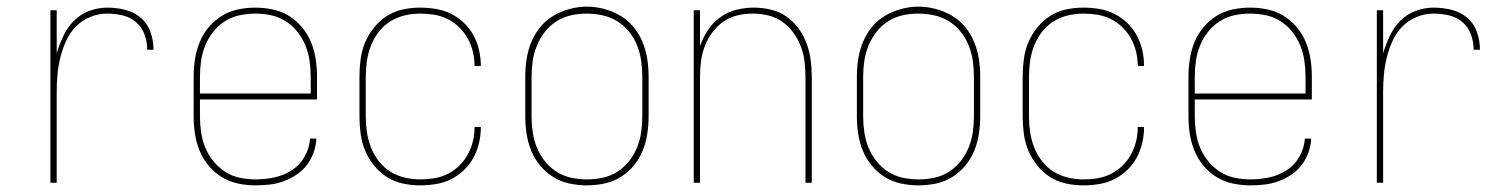

<svg xmlns="http://www.w3.org/2000/svg" viewBox="-20 -551 4540 579"><path d="M132 0V-520H151V-390Q159 -417 171 -442.5Q183 -468 202.5 -488Q222 -508 249 -518Q276 -528 303 -528Q330 -528 357 -521.5Q384 -515 404.5 -497.5Q425 -480 434 -454Q443 -428 443 -401H424Q424 -424 416 -446.5Q408 -469 390.5 -484Q373 -499 350 -504.5Q327 -510 303 -510Q277 -510 252.5 -500Q228 -490 209.5 -471.5Q191 -453 180 -429Q169 -405 162.5 -379.5Q156 -354 153.5 -328Q151 -302 151 -276V0Z M751 8Q724 8 698 2.5Q672 -3 649.5 -16.5Q627 -30 609.5 -51Q592 -72 582 -96.5Q572 -121 568 -147Q564 -173 564 -200V-320Q564 -346 568 -372.5Q572 -399 582 -423.5Q592 -448 609 -468.5Q626 -489 648.5 -503Q671 -517 697.5 -522.5Q724 -528 750 -528Q776 -528 802.5 -522.5Q829 -517 851.5 -503Q874 -489 891 -468.5Q908 -448 918 -423.5Q928 -399 932 -372.5Q936 -346 936 -320V-251H583V-200Q583 -176 586.5 -152Q590 -128 599 -106Q608 -84 623.5 -65Q639 -46 659 -33Q679 -20 703 -15Q727 -10 751 -10Q779 -10 807.5 -16Q836 -22 860 -37.5Q884 -53 898.5 -78.5Q913 -104 915 -133H934Q933 -111 925.5 -90.5Q918 -70 905 -53Q892 -36 874 -24Q856 -12 835.5 -4.5Q815 3 793.5 5.5Q772 8 751 8ZM583 -269H917V-320Q917 -344 913.5 -368Q910 -392 901 -414Q892 -436 877 -455Q862 -474 841.5 -487Q821 -500 797.5 -505Q774 -510 750 -510Q726 -510 702.5 -505Q679 -500 658.5 -487Q638 -474 623 -455Q608 -436 599 -414Q590 -392 586.5 -368Q583 -344 583 -320Z M1247 8Q1221 8 1195 2.5Q1169 -3 1147 -17Q1125 -31 1108 -52Q1091 -73 1081 -97Q1071 -121 1067.5 -147.5Q1064 -174 1064 -200V-320Q1064 -346 1067.5 -372.5Q1071 -399 1081 -423Q1091 -447 1108 -468Q1125 -489 1147 -503Q1169 -517 1195 -522.5Q1221 -528 1247 -528Q1271 -528 1295 -524Q1319 -520 1340 -509.5Q1361 -499 1378.5 -482.5Q1396 -466 1407.5 -445Q1419 -424 1424.5 -400.5Q1430 -377 1430 -353Q1430 -353 1430 -352.5Q1430 -352 1430 -352H1411Q1411 -352 1411 -352.5Q1411 -353 1411 -353Q1411 -374 1406 -395Q1401 -416 1390.5 -435Q1380 -454 1364.5 -469Q1349 -484 1330 -493.5Q1311 -503 1290 -506.5Q1269 -510 1247 -510Q1224 -510 1200.5 -504.5Q1177 -499 1157 -486.5Q1137 -474 1122 -454.5Q1107 -435 1098.5 -413Q1090 -391 1086.5 -367.5Q1083 -344 1083 -320V-200Q1083 -176 1086.5 -152.5Q1090 -129 1098.5 -107Q1107 -85 1122 -65.5Q1137 -46 1157 -33.5Q1177 -21 1200.5 -15.5Q1224 -10 1247 -10Q1269 -10 1290 -13.5Q1311 -17 1330 -26.5Q1349 -36 1364.5 -51Q1380 -66 1390.5 -85Q1401 -104 1406 -125Q1411 -146 1411 -167Q1411 -167 1411 -167.5Q1411 -168 1411 -168H1430Q1430 -168 1430 -167.5Q1430 -167 1430 -167Q1430 -143 1424.5 -119.5Q1419 -96 1407.5 -75Q1396 -54 1378.5 -37.5Q1361 -21 1340 -10.5Q1319 0 1295 4Q1271 8 1247 8Z M1750 8Q1724 8 1697.5 2.5Q1671 -3 1648.5 -17Q1626 -31 1609 -51.5Q1592 -72 1582 -96.5Q1572 -121 1568 -147.5Q1564 -174 1564 -200V-320Q1564 -346 1568 -372.5Q1572 -399 1582 -423.5Q1592 -448 1609 -469Q1626 -490 1649 -503.5Q1672 -517 1698 -524Q1724 -531 1750 -531Q1776 -531 1802 -524Q1828 -517 1851 -503.5Q1874 -490 1891 -469Q1908 -448 1918 -423.5Q1928 -399 1932 -372.5Q1936 -346 1936 -320V-200Q1936 -174 1932 -147.5Q1928 -121 1918 -96.5Q1908 -72 1891 -51.5Q1874 -31 1851.5 -17Q1829 -3 1802.5 2.5Q1776 8 1750 8ZM1750 -10Q1774 -10 1797.5 -15Q1821 -20 1841.5 -33Q1862 -46 1877 -65Q1892 -84 1901 -106Q1910 -128 1913.5 -152Q1917 -176 1917 -200V-320Q1917 -344 1913.5 -368Q1910 -392 1901 -414.5Q1892 -437 1876.5 -456Q1861 -475 1840.5 -487.5Q1820 -500 1796 -505Q1772 -510 1748 -510Q1724 -510 1700.5 -504.5Q1677 -499 1657 -486Q1637 -473 1622.5 -454Q1608 -435 1599 -413Q1590 -391 1586.5 -367.5Q1583 -344 1583 -320V-200Q1583 -176 1586.5 -152Q1590 -128 1599 -106Q1608 -84 1623 -65Q1638 -46 1658.5 -33Q1679 -20 1702.5 -15Q1726 -10 1750 -10Z M2072 0V-520H2091V-412Q2100 -438 2115 -460.5Q2130 -483 2152 -499Q2174 -515 2200.5 -521.5Q2227 -528 2253 -528Q2279 -528 2304.5 -522Q2330 -516 2351 -501.5Q2372 -487 2387.5 -466Q2403 -445 2412 -421Q2421 -397 2424.5 -371.5Q2428 -346 2428 -320V0H2409V-320Q2409 -343 2406 -366.5Q2403 -390 2394.5 -412Q2386 -434 2372 -453Q2358 -472 2339 -485.5Q2320 -499 2296.5 -504.5Q2273 -510 2250 -510Q2227 -510 2203.5 -504.5Q2180 -499 2161 -485.5Q2142 -472 2128 -453Q2114 -434 2105.5 -412Q2097 -390 2094 -366.5Q2091 -343 2091 -320V0Z M2750 8Q2724 8 2697.5 2.5Q2671 -3 2648.5 -17Q2626 -31 2609 -51.5Q2592 -72 2582 -96.5Q2572 -121 2568 -147.5Q2564 -174 2564 -200V-320Q2564 -346 2568 -372.5Q2572 -399 2582 -423.5Q2592 -448 2609 -469Q2626 -490 2649 -503.5Q2672 -517 2698 -524Q2724 -531 2750 -531Q2776 -531 2802 -524Q2828 -517 2851 -503.5Q2874 -490 2891 -469Q2908 -448 2918 -423.5Q2928 -399 2932 -372.5Q2936 -346 2936 -320V-200Q2936 -174 2932 -147.5Q2928 -121 2918 -96.5Q2908 -72 2891 -51.5Q2874 -31 2851.5 -17Q2829 -3 2802.5 2.5Q2776 8 2750 8ZM2750 -10Q2774 -10 2797.5 -15Q2821 -20 2841.5 -33Q2862 -46 2877 -65Q2892 -84 2901 -106Q2910 -128 2913.5 -152Q2917 -176 2917 -200V-320Q2917 -344 2913.5 -368Q2910 -392 2901 -414.5Q2892 -437 2876.5 -456Q2861 -475 2840.5 -487.5Q2820 -500 2796 -505Q2772 -510 2748 -510Q2724 -510 2700.5 -504.5Q2677 -499 2657 -486Q2637 -473 2622.5 -454Q2608 -435 2599 -413Q2590 -391 2586.5 -367.5Q2583 -344 2583 -320V-200Q2583 -176 2586.5 -152Q2590 -128 2599 -106Q2608 -84 2623 -65Q2638 -46 2658.5 -33Q2679 -20 2702.5 -15Q2726 -10 2750 -10Z M3247 8Q3221 8 3195 2.5Q3169 -3 3147 -17Q3125 -31 3108 -52Q3091 -73 3081 -97Q3071 -121 3067.5 -147.5Q3064 -174 3064 -200V-320Q3064 -346 3067.5 -372.5Q3071 -399 3081 -423Q3091 -447 3108 -468Q3125 -489 3147 -503Q3169 -517 3195 -522.5Q3221 -528 3247 -528Q3271 -528 3295 -524Q3319 -520 3340 -509.5Q3361 -499 3378.5 -482.5Q3396 -466 3407.5 -445Q3419 -424 3424.5 -400.5Q3430 -377 3430 -353Q3430 -353 3430 -352.5Q3430 -352 3430 -352H3411Q3411 -352 3411 -352.5Q3411 -353 3411 -353Q3411 -374 3406 -395Q3401 -416 3390.5 -435Q3380 -454 3364.5 -469Q3349 -484 3330 -493.5Q3311 -503 3290 -506.5Q3269 -510 3247 -510Q3224 -510 3200.5 -504.5Q3177 -499 3157 -486.5Q3137 -474 3122 -454.5Q3107 -435 3098.5 -413Q3090 -391 3086.5 -367.5Q3083 -344 3083 -320V-200Q3083 -176 3086.5 -152.5Q3090 -129 3098.5 -107Q3107 -85 3122 -65.5Q3137 -46 3157 -33.5Q3177 -21 3200.5 -15.5Q3224 -10 3247 -10Q3269 -10 3290 -13.5Q3311 -17 3330 -26.5Q3349 -36 3364.5 -51Q3380 -66 3390.5 -85Q3401 -104 3406 -125Q3411 -146 3411 -167Q3411 -167 3411 -167.5Q3411 -168 3411 -168H3430Q3430 -168 3430 -167.5Q3430 -167 3430 -167Q3430 -143 3424.5 -119.5Q3419 -96 3407.5 -75Q3396 -54 3378.5 -37.5Q3361 -21 3340 -10.5Q3319 0 3295 4Q3271 8 3247 8Z M3751 8Q3724 8 3698 2.5Q3672 -3 3649.5 -16.5Q3627 -30 3609.5 -51Q3592 -72 3582 -96.5Q3572 -121 3568 -147Q3564 -173 3564 -200V-320Q3564 -346 3568 -372.5Q3572 -399 3582 -423.5Q3592 -448 3609 -468.5Q3626 -489 3648.5 -503Q3671 -517 3697.5 -522.5Q3724 -528 3750 -528Q3776 -528 3802.5 -522.5Q3829 -517 3851.5 -503Q3874 -489 3891 -468.5Q3908 -448 3918 -423.5Q3928 -399 3932 -372.5Q3936 -346 3936 -320V-251H3583V-200Q3583 -176 3586.5 -152Q3590 -128 3599 -106Q3608 -84 3623.5 -65Q3639 -46 3659 -33Q3679 -20 3703 -15Q3727 -10 3751 -10Q3779 -10 3807.5 -16Q3836 -22 3860 -37.5Q3884 -53 3898.5 -78.5Q3913 -104 3915 -133H3934Q3933 -111 3925.5 -90.5Q3918 -70 3905 -53Q3892 -36 3874 -24Q3856 -12 3835.5 -4.5Q3815 3 3793.5 5.5Q3772 8 3751 8ZM3583 -269H3917V-320Q3917 -344 3913.5 -368Q3910 -392 3901 -414Q3892 -436 3877 -455Q3862 -474 3841.5 -487Q3821 -500 3797.5 -505Q3774 -510 3750 -510Q3726 -510 3702.5 -505Q3679 -500 3658.5 -487Q3638 -474 3623 -455Q3608 -436 3599 -414Q3590 -392 3586.5 -368Q3583 -344 3583 -320Z M4132 0V-520H4151V-390Q4159 -417 4171 -442.5Q4183 -468 4202.5 -488Q4222 -508 4249 -518Q4276 -528 4303 -528Q4330 -528 4357 -521.5Q4384 -515 4404.5 -497.5Q4425 -480 4434 -454Q4443 -428 4443 -401H4424Q4424 -424 4416 -446.5Q4408 -469 4390.5 -484Q4373 -499 4350 -504.5Q4327 -510 4303 -510Q4277 -510 4252.5 -500Q4228 -490 4209.5 -471.5Q4191 -453 4180 -429Q4169 -405 4162.5 -379.5Q4156 -354 4153.5 -328Q4151 -302 4151 -276V0Z"/></svg>

Font: Zed Mono Thin
Style: Regular
Weight: 100
Monospace: yes
Designer: Belleve Invis
Foundry: Belleve Invis
Version: Version 1.0.0; ttfautohint (v1.8.4)